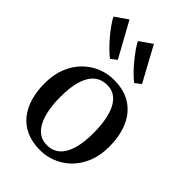

<svg xmlns="http://www.w3.org/2000/svg" viewBox="-250 -949 1060 1060"><g transform="rotate(45 279.5 -419.0)"><path d="M29.5 -268Q29.5 -337.5 51 -390.5Q72.5 -443.5 109.2 -479.8Q146 -516 191.8 -534.5Q237.5 -553 286.5 -553Q371 -553 424.8 -516Q478.5 -479 504.2 -416Q530 -353 530 -274Q530 -204.5 508.2 -151.2Q486.5 -98 450 -62Q413.5 -26 367.8 -7.5Q322 11 273 11Q210 11 163.8 -10.2Q117.5 -31.5 87.8 -69.5Q58 -107.5 43.8 -158.2Q29.5 -209 29.5 -268ZM280.5 -35.5Q323.5 -35.5 353.5 -61Q383.5 -86.5 399.2 -137.5Q415 -188.5 415 -264.5Q415 -314.5 407.8 -358.5Q400.5 -402.5 384.8 -435.8Q369 -469 343.2 -487.8Q317.5 -506.5 280.5 -506.5Q237 -506.5 206.5 -481.2Q176 -456 160 -405.2Q144 -354.5 144 -277.5Q144 -227 151.5 -183.2Q159 -139.5 175.2 -106.2Q191.5 -73 217.2 -54.2Q243 -35.5 280.5 -35.5ZM189 -619.5Q172.5 -631.5 150.5 -653Q128.5 -674.5 106.2 -700.8Q84 -727 65.8 -752.5Q47.5 -778 38 -797.5L112 -849L224 -645.5L190 -619.5ZM377.5 -619.5Q361.5 -631.5 340 -652.8Q318.5 -674 296.8 -700.2Q275 -726.5 256.8 -752Q238.5 -777.5 229 -797.5L302.5 -849L413 -645.5L378.5 -619.5Z"/></g></svg>

Font: Merriweather 60pt
Style: Regular
Weight: 400
Version: Version 2.100